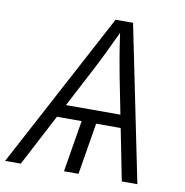

<svg xmlns="http://www.w3.org/2000/svg" viewBox="-101 -805 850 883"><g transform="rotate(10 324.0 -364.0)"><path d="M368.2 -271.5 323.2 0H255.4L300.3 -271.5ZM-19.5 0 368.2 -727.5H449.7L598.1 0H525.4L431.2 -476.1Q424.3 -512.7 415 -566.7Q405.8 -620.6 395.5 -695.8H410.6Q377 -624 350.6 -570.1Q324.2 -516.1 303.2 -476.1L53.7 0ZM145 -241.2 155.3 -301.3H523.4L513.2 -241.2Z"/></g></svg>

Font: Inter 16pt Light
Style: Italic
Weight: 300
Italic angle: -9.3988°
Version: Version 4.001;git-66647c0bb